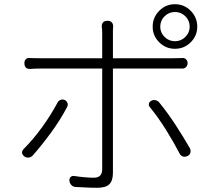

<svg xmlns="http://www.w3.org/2000/svg" viewBox="-20 -859 1040 913"><path d="M742 -732Q742 -704 762.5 -683.5Q783 -663 812 -663Q841 -663 861.5 -683.5Q882 -704 882 -732Q882 -761 861.5 -781.5Q841 -802 812 -802Q783 -802 762.5 -781.5Q742 -761 742 -732ZM706 -732Q706 -776 737 -807.5Q768 -839 812 -839Q856 -839 887 -807.5Q918 -776 918 -732Q918 -689 887 -658Q856 -627 812 -627Q768 -627 737 -658Q706 -689 706 -732ZM289 -383Q298 -378 301 -368.5Q304 -359 299 -350Q267 -289 223.5 -229.5Q180 -170 136 -120Q129 -112 117.5 -110Q106 -108 96 -115Q76 -131 92 -150Q139 -197 181.5 -256Q224 -315 254 -372Q259 -381 269 -384.5Q279 -388 289 -383ZM700 -380Q709 -385 719.5 -382.5Q730 -380 737 -372Q777 -323 814.5 -265.5Q852 -208 883 -154Q888 -144 885.5 -133.5Q883 -123 872 -117H871Q861 -112 851 -114.5Q841 -117 835 -127Q806 -183 769.5 -241.5Q733 -300 693 -349Q686 -357 688 -366Q690 -375 700 -380ZM96 -559Q96 -571 103.5 -578Q111 -585 123 -583Q134 -583 143 -582.5Q152 -582 173 -582H466V-698Q466 -713 465.5 -718.5Q465 -724 464 -731Q463 -744 469.5 -752Q476 -760 489 -760H493Q505 -760 512 -752Q519 -744 518 -731Q517 -724 517 -717Q517 -710 517 -698V-582H800Q814 -582 824 -582.5Q834 -583 845 -583Q856 -585 864 -577.5Q872 -570 872 -558Q872 -547 864 -539.5Q856 -532 845 -533Q835 -533 825 -533Q815 -533 801 -533H517V-522Q517 -502 517 -463Q517 -424 517 -374.5Q517 -325 517 -273Q517 -221 517 -173Q517 -125 517 -89Q517 -53 517 -37Q517 0 500 17Q483 34 442 34Q416 34 389.5 32.5Q363 31 338 30Q327 29 319 20.5Q311 12 310 0Q309 -11 316 -17.5Q323 -24 334 -22Q360 -18 384 -16Q408 -14 426 -14Q466 -14 466 -54Q466 -70 466 -107Q466 -144 466 -193Q466 -242 466 -294Q466 -346 466 -393.5Q466 -441 466 -475.5Q466 -510 466 -522V-533H174Q153 -533 143.5 -532.5Q134 -532 123 -531Q96 -531 96 -559Z"/></svg>

Font: Chiron GoRound TC L
Style: Regular
Weight: 300
Designer: Ryoko NISHIZUKA 西塚涼子 (kana, bopomofo & ideographs); Paul D. Hunt (Latin, Greek & Cyrillic); Sandoll Communications 산돌커뮤니
Foundry: Adobe
Version: Version 1.000;hotconv 1.1.1;makeotfexe 2.6.0